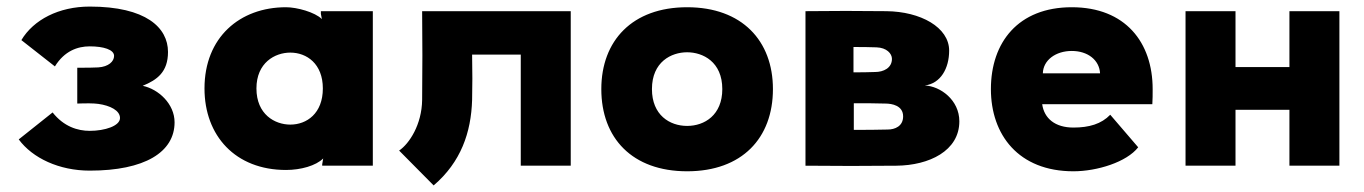

<svg xmlns="http://www.w3.org/2000/svg" viewBox="-20 -504 4150 584"><path d="M140 -162 37 -80C79 -23 160 15 253 15C420 15 511 -41 511 -132C511 -188 462 -233 414 -243C458 -261 491 -285 491 -346C491 -420 424 -484 253 -484C159 -484 82 -444 45 -382L147 -302C176 -349 216 -363 253 -363C295 -363 327 -353 327 -334C327 -317 310 -301 279 -299C264 -298 242 -298 215 -298V-189C242 -190 265 -190 279 -188C315 -183 345 -168 345 -145C345 -121 299 -106 253 -106C216 -106 174 -119 140 -162Z M863 -125C816 -125 760 -156 760 -235C760 -313 816 -344 863 -344C913 -344 962 -310 962 -235C962 -159 913 -125 863 -125ZM602 -235C602 -91 696 13 850 13C895 13 941 0 963 -22L960 -4V0H1114V-470H956V-462L959 -446C938 -467 883 -482 850 -482C709 -482 602 -390 602 -235Z M1416 -338H1564V0H1716V-470H1264C1265 -380 1265 -290 1264 -200C1263 -125 1225 -67 1194 -46L1299 60C1382 -11 1413 -101 1416 -200C1417 -236 1417 -292 1416 -338Z M2070 -345C2118 -345 2177 -316 2177 -233C2177 -154 2123 -121 2070 -121C2017 -121 1963 -154 1963 -233C1963 -316 2022 -345 2070 -345ZM1809 -233C1809 -84 1903 17 2070 17C2237 17 2331 -84 2331 -233C2331 -380 2237 -482 2070 -482C1903 -482 1809 -380 1809 -233Z M2576 -284V-361C2606 -361 2615 -361 2646 -360C2677 -359 2693 -341 2693 -325C2693 -297 2667 -285 2642 -285C2613 -284 2604 -284 2576 -284ZM2430 0C2528 1 2608 1 2707 0C2806 -1 2898 -45 2898 -135C2898 -200 2840 -242 2793 -244C2841 -250 2867 -296 2867 -350C2867 -421 2780 -469 2676 -470C2587 -471 2518 -471 2430 -470ZM2577 -109V-190C2616 -190 2636 -190 2673 -189C2693 -189 2727 -183 2727 -150C2727 -120 2702 -110 2680 -110C2641 -109 2618 -109 2577 -109Z M3442 -56 3357 -155C3330 -127 3293 -116 3245 -116C3189 -116 3156 -144 3150 -187H3485C3486 -204 3486 -214 3486 -233C3486 -375 3403 -482 3240 -482C3077 -482 2994 -375 2994 -233C2994 -94 3078 17 3245 17C3317 17 3407 -11 3442 -56ZM3152 -281C3153 -321 3191 -349 3240 -349C3289 -349 3324 -321 3326 -281Z M4054 -470H3902V-300H3738V-470H3586V0H3738V-170H3902V0H4054Z"/></svg>

Font: Kreadon Extra Bold
Style: Regular
Weight: 800
Designer: kohakuno
Foundry: StudioGnu
Version: Version 1.000;Glyphs 3.1.2 (3151)